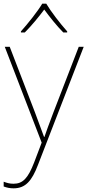

<svg xmlns="http://www.w3.org/2000/svg" viewBox="-26 -783 476 1046"><path d="M226 -763H204C180 -722 125 -653 88 -612V-606H109C146 -643 187 -693 215 -731C243 -693 282 -643 319 -606H340V-612C303 -653 250 -722 226 -763ZM0 -528 201 -6 160 102C127 187 99 218 48 218C27 218 13 214 -6 207V233C13 240 29 243 48 243C113 243 148 202 181 115L430 -528H403L264 -168C241 -108 226 -66 216 -37H214C204 -65 188 -108 164 -172L27 -528Z"/></svg>

Font: Noto Sans Ethiopic Thin
Style: Regular
Weight: 100
Designer: Monotype Design Team
Foundry: Monotype Imaging Inc.
Version: Version 2.102